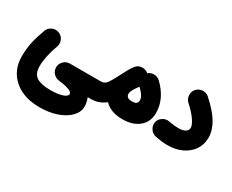

<svg xmlns="http://www.w3.org/2000/svg" viewBox="-112 -856 1914 1586"><g transform="rotate(30 844.5 -63.5)"><path d="M8.3 41Q8.3 -32.2 22 -94.5Q35.6 -156.7 64 -233.4Q75.7 -265.6 107.4 -280.3Q139.2 -294.9 171.4 -283.2Q203.6 -271.5 218.3 -239.7Q232.9 -208 221.2 -175.8Q176.3 -51.3 176.3 36.6Q176.3 109.4 219.2 137.2Q262.2 165 349.1 165Q421.4 165 464.4 150.6Q507.3 136.2 507.3 113.3Q507.3 94.7 472.4 81.8Q437.5 68.8 372.6 61Q343.3 57.1 322.5 35.6Q301.8 14.2 299.3 -15.6Q296.4 -51.8 321.5 -78.6Q346.7 -105.5 382.8 -105.5H678.7Q713.4 -105.5 737.5 -81.1Q761.7 -56.6 761.7 -22Q761.7 12.2 737.5 36.9Q713.4 61.5 678.7 61.5H648.4Q665.5 104 665.5 140.6Q665.5 193.8 624 237.5Q582.5 281.2 509.8 307.1Q437 333 342.8 333Q242.7 333 167.2 296.9Q91.8 260.7 50 195.1Q8.3 129.4 8.3 41Z M595.2 -22Q595.2 -56.6 619.9 -81.1Q644.5 -105.5 678.7 -105.5Q713.4 -105.5 735.4 -136.5Q757.3 -167.5 788.1 -229.5Q805.2 -263.7 821.8 -293.7Q838.4 -323.7 856.4 -346.2Q857.4 -347.7 858.9 -348.6Q874 -367.7 897.7 -373.5Q921.4 -379.4 943.8 -373Q960.9 -368.2 974.6 -356.9L976.1 -356Q999.5 -376 1031.7 -375.2Q1064 -374.5 1087.4 -352.5Q1203.1 -241.2 1203.1 -107.4Q1203.1 -22.5 1144.3 26.9Q1085.4 76.2 986.8 76.2Q927.7 76.2 884.8 59.6Q841.8 43 814.9 13.2Q788.6 34.7 754.6 48.1Q720.7 61.5 678.7 61.5Q644.5 61.5 619.9 36.9Q595.2 12.2 595.2 -22ZM926.3 -132.3Q926.3 -90.8 982.4 -90.8Q1035.6 -90.8 1035.6 -130.9Q1035.6 -151.4 1021.5 -174.6Q1007.3 -197.8 976.1 -227.5Q961.4 -209 951.7 -193.8Q944.3 -182.1 938.5 -171.9Q926.3 -148.9 926.3 -132.3Z M1233.4 -37.6Q1240.7 -70.8 1270.8 -89.6Q1300.8 -108.4 1333.5 -101.1Q1355 -96.7 1380.9 -94Q1406.7 -91.3 1424.8 -91.3Q1465.8 -91.3 1489.3 -105.5Q1512.7 -119.6 1512.7 -145Q1512.7 -170.9 1481.9 -216.3Q1451.2 -261.7 1393.1 -313.5Q1367.7 -336.4 1365.7 -371.6Q1363.8 -406.7 1386.2 -432.1Q1409.2 -458 1444.3 -460.2Q1479.5 -462.4 1504.9 -439.5Q1599.1 -355.5 1639.9 -285.2Q1680.7 -214.8 1680.7 -147.9Q1680.7 -82 1647 -31.7Q1613.3 18.6 1553.2 47.1Q1493.2 75.7 1413.1 75.7Q1386.7 75.7 1357.9 72Q1329.1 68.4 1297.4 62Q1264.6 54.7 1245.6 24.9Q1226.6 -4.9 1233.4 -37.6Z"/></g></svg>

Font: Mikhak-DS1-FD Black
Style: Regular
Weight: 900
Designer: Amin Abedi
Version: Version 3.2